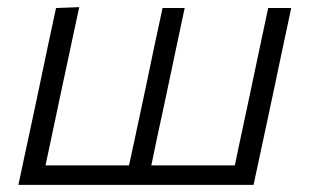

<svg xmlns="http://www.w3.org/2000/svg" viewBox="-20 -518 868 538"><path d="M31.5 0Q43.5 -55.5 54.5 -107.5Q65.5 -159 78.5 -219.5L89 -269Q102.5 -334.5 113.8 -387.2Q125 -440 137 -495.5L202 -498Q190 -442 178.5 -388.2Q167 -334.5 153 -269L142.5 -219.5Q132.5 -172 124.2 -133Q116 -94 107.5 -54.5H341.5Q350 -94 358.5 -133Q366.5 -172 377 -219.5L387.5 -269Q401 -334.5 412.2 -387.2Q423.5 -440 435.5 -495.5H497.5Q485.5 -440 474.5 -387.5Q463.5 -334.5 449.5 -269L439 -219.5Q428.5 -171.5 420.2 -132.5Q412 -93.5 404 -54.5H638Q646 -93.5 654.5 -133Q663 -172 673 -219.5L683.5 -269Q697.5 -334.5 708.5 -387.5Q719.5 -440 731.5 -495.5H796Q784 -440 773 -387.5Q762 -334.5 748 -269L737.5 -219.5Q724.5 -159 713.5 -107.2Q702.5 -55.5 690.5 0Z"/></svg>

Font: Heraclito Light
Style: Italic
Weight: 300
Italic angle: -12°
Designer: Kostas Bartsokas (font) & Cristiano Sobral (main changes)
Foundry: Kostas Bartsokas (font) & Cristiano Sobral (main changes)
Version: Version 1.00;July 8, 2020;FontCreator 13.0.0.2655 64-bit